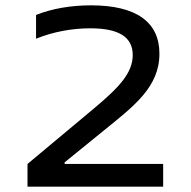

<svg xmlns="http://www.w3.org/2000/svg" viewBox="-20 -699 715 719"><path d="M591 -85H222V-91L366 -208C482 -302 577 -373 577 -498C577 -616 491 -679 321 -679C246 -679 175 -667 115 -643V-554C179 -580 250 -593 318 -593C424 -593 477 -561 477 -493C477 -425 425 -371 332 -293L83 -85V0H591Z"/></svg>

Font: LT Wave Alt
Style: Regular
Weight: 400
Designer: Daniel Lyons
Version: Version 2.5 (Glyphs App)